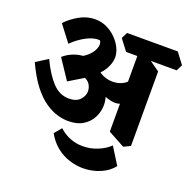

<svg xmlns="http://www.w3.org/2000/svg" viewBox="-157 -822 1229 1238"><g transform="rotate(20 457.5 -203.0)"><path d="M346 9Q313 9 272.5 -2.5Q232 -14 188 -44Q144 -74 100.5 -130Q57 -186 16 -275L96 -326Q140 -233 189 -181Q238 -129 302 -129Q353 -129 378 -156.5Q403 -184 403 -214Q403 -234 393.5 -254Q384 -274 362 -286.5Q340 -299 304 -295L394 -314L254 -229L164 -364Q186 -384 214.5 -397.5Q243 -411 273.5 -416.5Q304 -422 330 -417L373 -382Q432 -355 466.5 -318Q501 -281 515.5 -241.5Q530 -202 530 -167Q530 -123 510 -82.5Q490 -42 449.5 -16.5Q409 9 346 9ZM389 -321 232 -391Q277 -405 308 -427.5Q339 -450 355 -476Q371 -502 371 -525Q371 -533 368.5 -540Q366 -547 362 -551Q323 -555 272.5 -529Q222 -503 179 -460L94 -571Q130 -610 181.5 -639Q233 -668 289 -668Q332 -668 369 -650.5Q406 -633 434 -604.5Q462 -576 477.5 -543.5Q493 -511 493 -480Q493 -441 467 -396Q441 -351 389 -321ZM632 -214Q596 -196 539 -214.5Q482 -233 407 -299L416 -377Q444 -347 478.5 -336Q513 -325 545.5 -328.5Q578 -332 603 -346.5Q628 -361 639 -382ZM738 43 624 -19V-590L680 -564L784 -490V21ZM547 -538 490 -613 511 -655H859L915 -580L894 -538ZM540 262Q494 262 446.5 247Q399 232 358 199.5Q317 167 287 114L328 65Q364 98 405 113.5Q446 129 490 129Q544 129 592.5 109Q641 89 673 58L745 173Q716 213 660 237.5Q604 262 540 262Z"/></g></svg>

Font: Eczar
Style: Bold
Weight: 700
Designer: Vaibhav Singh
Foundry: Rosetta Type Foundry
Version: Version 2.000